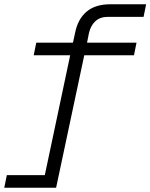

<svg xmlns="http://www.w3.org/2000/svg" viewBox="-47 -730 705 900"><path d="M-27 150 -15 91H163L282 -471H111L123 -530H295L305 -576Q318 -641 359 -675.5Q400 -710 470 -710H638L626 -651H459Q422 -651 400 -630.5Q378 -610 370 -575L361 -530H593L581 -471H348L216 150Z"/></svg>

Font: Geist Mono Light
Style: Italic
Weight: 300
Italic angle: -12°
Monospace: yes
Designer: Basement.studio, Andrés Briganti, Mateo Zaragoza
Foundry: Basement.studio, Vercel, Andrés Briganti, Guido Ferreyra, Mateo Zaragoza
Version: Version 1.500; ttfautohint (v1.8.4.7-5d5b)